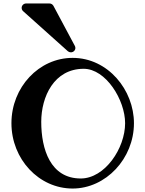

<svg xmlns="http://www.w3.org/2000/svg" viewBox="-20 -1058 838 1108"><path d="M702 -347C702 -202 585 -28 446 -28C271 -28 218 -197 218 -355C218 -500 292 -661 463 -661C591 -661 702 -481 702 -347ZM753 -347C753 -538 604 -724 399 -724C205 -724 46 -555 46 -347C46 -139 205 30 399 30C591 30 753 -143 753 -347ZM105 -1013C105 -1005 108 -998 114 -993L372 -762C377 -758 383 -756 389 -756C404 -756 415 -768 415 -781C415 -785 414 -790 412 -793L288 -1025C283 -1033 275 -1038 265 -1038H131C116 -1038 105 -1026 105 -1013Z"/></svg>

Font: Ribeye
Style: Regular
Weight: 400
Designer: Astigmatic (AOETI)
Foundry: Astigmatic (AOETI)
Version: Version 1.000